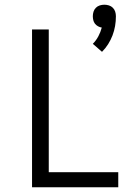

<svg xmlns="http://www.w3.org/2000/svg" viewBox="-20 -795 590 815"><path d="M413 -575 374 -609Q388 -623 397.5 -641Q407 -659 412 -678Q404 -679 396 -683.5Q388 -688 383 -694.5Q378 -701 376 -709.5Q374 -718 374 -726Q374 -736 377 -745.5Q380 -755 387 -762Q394 -769 403.5 -772Q413 -775 423 -775Q433 -775 442.5 -772Q452 -769 459 -762Q466 -755 469 -745.5Q472 -736 472 -726Q472 -705 468.5 -684.5Q465 -664 457.5 -644.5Q450 -625 439 -607.5Q428 -590 413 -575ZM116 0V-670H187V-64H482V0Z"/></svg>

Font: Lode
Style: Regular
Weight: 400
Monospace: yes
Designer: Belleve Invis
Foundry: Belleve Invis
Version: Version 29.2.0; ttfautohint (v1.8.3)